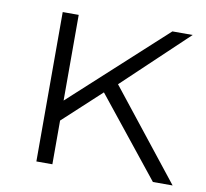

<svg xmlns="http://www.w3.org/2000/svg" viewBox="-64 -593 709 662"><g transform="rotate(10 290.5 -261.5)"><path d="M581 0H512L292 -275L160 -153V0H104V-523H160V-223L488 -523H559L335 -311Z"/></g></svg>

Font: Montserrat-Alt1 Light
Style: Regular
Weight: 300
Designer: Differentunic
Foundry: Differentunic
Version: Version 7.222